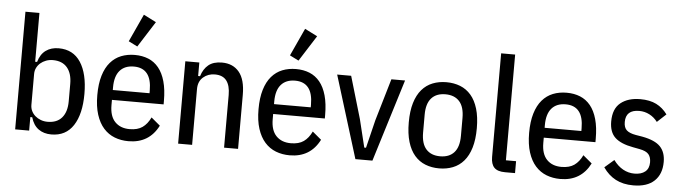

<svg xmlns="http://www.w3.org/2000/svg" viewBox="-48 -988 4280 1203"><g transform="rotate(5 2091.5 -387.0)"><path d="M73 -740H161V-433H173Q187 -482 220 -506Q253 -530 301 -530Q392 -530 439 -458Q486 -386 486 -259Q486 -132 439 -60Q392 12 301 12Q253 12 220 -12Q187 -36 173 -85H161V0H73ZM271 -65Q330 -65 361 -101.5Q392 -138 392 -204V-314Q392 -380 361 -416.5Q330 -453 271 -453Q248 -453 228 -445.5Q208 -438 193 -425Q178 -412 169.5 -394.5Q161 -377 161 -356V-162Q161 -141 169.5 -123.5Q178 -106 193 -93Q208 -80 228 -72.5Q248 -65 271 -65Z M786 12Q739 12 699 -3.5Q659 -19 629.5 -52Q600 -85 583.5 -136.5Q567 -188 567 -259Q567 -330 582.5 -381.5Q598 -433 626.5 -466Q655 -499 694 -514.5Q733 -530 780 -530Q827 -530 865 -514.5Q903 -499 930 -466Q957 -433 971.5 -381.5Q986 -330 986 -259V-237H661V-204Q661 -134 695 -99Q729 -64 787 -64Q837 -64 867.5 -85.5Q898 -107 918 -149L974 -102Q916 12 786 12ZM780 -457Q723 -457 692 -421.5Q661 -386 661 -316V-299H892V-316Q892 -457 780 -457ZM790 -584 734 -612 814 -786 893 -746Z M1098 0V-518H1186V-433H1198Q1212 -479 1243 -504.5Q1274 -530 1328 -530Q1397 -530 1436 -483Q1475 -436 1475 -340V0H1387V-331Q1387 -390 1363.5 -421Q1340 -452 1290 -452Q1247 -452 1216.5 -425.5Q1186 -399 1186 -351V0Z M1800 12Q1753 12 1713 -3.5Q1673 -19 1643.5 -52Q1614 -85 1597.5 -136.5Q1581 -188 1581 -259Q1581 -330 1596.5 -381.5Q1612 -433 1640.5 -466Q1669 -499 1708 -514.5Q1747 -530 1794 -530Q1841 -530 1879 -514.5Q1917 -499 1944 -466Q1971 -433 1985.5 -381.5Q2000 -330 2000 -259V-237H1675V-204Q1675 -134 1709 -99Q1743 -64 1801 -64Q1851 -64 1881.5 -85.5Q1912 -107 1932 -149L1988 -102Q1930 12 1800 12ZM1794 -457Q1737 -457 1706 -421.5Q1675 -386 1675 -316V-299H1906V-316Q1906 -457 1794 -457ZM1804 -584 1748 -612 1828 -786 1907 -746Z M2213 0 2053 -518H2141L2219 -253L2262 -77H2273L2316 -253L2394 -518H2480L2320 0Z M2740 12Q2693 12 2653.5 -3.5Q2614 -19 2585.5 -52Q2557 -85 2541.5 -136.5Q2526 -188 2526 -259Q2526 -330 2541.5 -381.5Q2557 -433 2585.5 -466Q2614 -499 2653.5 -514.5Q2693 -530 2740 -530Q2787 -530 2826.5 -514.5Q2866 -499 2894.5 -466Q2923 -433 2938.5 -381.5Q2954 -330 2954 -259Q2954 -188 2938.5 -136.5Q2923 -85 2894.5 -52Q2866 -19 2826.5 -3.5Q2787 12 2740 12ZM2740 -64Q2797 -64 2828 -98.5Q2859 -133 2859 -203V-315Q2859 -385 2828 -419.5Q2797 -454 2740 -454Q2683 -454 2652 -419.5Q2621 -385 2621 -315V-203Q2621 -133 2652 -98.5Q2683 -64 2740 -64Z M3154 0Q3107 0 3086 -21.5Q3065 -43 3065 -88V-740H3153V-75H3217V0Z M3502 12Q3455 12 3415 -3.5Q3375 -19 3345.5 -52Q3316 -85 3299.5 -136.5Q3283 -188 3283 -259Q3283 -330 3298.5 -381.5Q3314 -433 3342.5 -466Q3371 -499 3410 -514.5Q3449 -530 3496 -530Q3543 -530 3581 -514.5Q3619 -499 3646 -466Q3673 -433 3687.5 -381.5Q3702 -330 3702 -259V-237H3377V-204Q3377 -134 3411 -99Q3445 -64 3503 -64Q3553 -64 3583.5 -85.5Q3614 -107 3634 -149L3690 -102Q3632 12 3502 12ZM3496 -457Q3439 -457 3408 -421.5Q3377 -386 3377 -316V-299H3608V-316Q3608 -457 3496 -457Z M3961 12Q3897 12 3850.5 -12.5Q3804 -37 3771 -85L3830 -136Q3857 -99 3890.5 -80.5Q3924 -62 3962 -62Q4005 -62 4029.5 -82Q4054 -102 4054 -141Q4054 -173 4038.5 -191.5Q4023 -210 3981 -218L3939 -226Q3862 -240 3825.5 -274Q3789 -308 3789 -375Q3789 -455 3835.5 -492.5Q3882 -530 3959 -530Q4019 -530 4060 -509.5Q4101 -489 4130 -449L4074 -397Q4053 -425 4023 -440.5Q3993 -456 3959 -456Q3874 -456 3874 -379Q3874 -344 3892 -327.5Q3910 -311 3950 -304L3992 -297Q4072 -282 4105.5 -247Q4139 -212 4139 -151Q4139 -74 4093.5 -31Q4048 12 3961 12Z"/></g></svg>

Font: IBM Plex Sans Condensed Text
Style: Regular
Weight: 450
Width: 3
Designer: Mike Abbink, Paul van der Laan, Pieter van Rosmalen
Foundry: Bold Monday
Version: Version 1.1